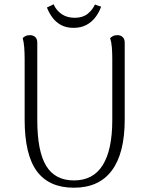

<svg xmlns="http://www.w3.org/2000/svg" viewBox="-20 -863 691 896"><path d="M562 -664V-305Q562 -148 502 -67.5Q442 13 325 13Q209 13 152 -64Q95 -141 95 -305V-587Q95 -617 93 -642Q91 -667 86 -685Q90 -690 98.5 -694.5Q107 -699 120 -699Q135 -699 144.5 -690Q154 -681 154 -664V-303Q154 -157 195.5 -89Q237 -21 325 -21Q415 -21 459.5 -92.5Q504 -164 504 -303V-587Q504 -617 502 -642Q500 -667 494 -685Q499 -690 507 -694.5Q515 -699 528 -699Q543 -699 552.5 -690Q562 -681 562 -664ZM452 -832Q442 -804 424.5 -781.5Q407 -759 382 -746Q357 -733 323 -733Q289 -733 264.5 -746.5Q240 -760 224 -782Q208 -804 199 -828Q207 -832 215 -835.5Q223 -839 230 -843Q243 -814 268 -797Q293 -780 329 -780Q366 -780 389 -798.5Q412 -817 423 -842Q431 -839 437.5 -836.5Q444 -834 452 -832Z"/></svg>

Font: Arima Light
Style: Regular
Weight: 300
Designer: Joana Correia and Natanael Gama
Foundry: NDISCOVER
Version: Version 1.101;gftools[0.9.23]